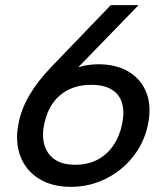

<svg xmlns="http://www.w3.org/2000/svg" viewBox="-20 -720 647 747"><path d="M256 7Q182 7 131 -25Q80 -57 59 -113Q38 -169 52 -239Q62 -294 94 -349Q126 -404 181 -461L411 -700H519L257 -430L118 -311Q153 -382 218 -426Q283 -470 363 -470Q433 -470 481.5 -440.5Q530 -411 550 -358.5Q570 -306 556 -237Q542 -167 498.5 -111.5Q455 -56 391.5 -24.5Q328 7 256 7ZM152 -237Q142 -189 153.5 -153.5Q165 -118 194.5 -98.5Q224 -79 273 -79Q322 -79 359 -98.5Q396 -118 420.5 -153.5Q445 -189 455 -237Q465 -286 454.5 -320Q444 -354 414 -372Q384 -390 335 -390Q287 -390 249 -372Q211 -354 186.5 -320Q162 -286 152 -237Z"/></svg>

Font: Albert Sans Medium
Style: Italic
Weight: 500
Italic angle: -11.25°
Designer: Andreas Rasmussen
Foundry: a.Foundry
Version: Version 1.025